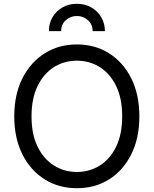

<svg xmlns="http://www.w3.org/2000/svg" viewBox="-20 -969 799 999"><path d="M379.9 10.3Q285.6 10.3 212.2 -35.9Q138.7 -82 96.4 -166Q54.2 -250 54.2 -363.3Q54.2 -477.1 96.4 -561Q138.7 -645 212.2 -691.4Q285.6 -737.8 379.9 -737.8Q474.6 -737.8 547.9 -691.4Q621.1 -645 663.1 -561Q705.1 -477.1 705.1 -363.3Q705.1 -250 663.1 -166Q621.1 -82 547.9 -35.9Q474.6 10.3 379.9 10.3ZM379.9 -74.2Q445.3 -74.2 498.8 -107.4Q552.2 -140.6 584 -205.3Q615.7 -270 615.7 -363.3Q615.7 -457.5 584 -522.2Q552.2 -586.9 498.8 -620.1Q445.3 -653.3 379.9 -653.3Q314.5 -653.3 261 -619.9Q207.5 -586.4 175.8 -521.7Q144 -457 144 -363.3Q144 -270 175.8 -205.6Q207.5 -141.1 261 -107.7Q314.5 -74.2 379.9 -74.2ZM379.9 -949.2Q422.4 -949.2 455.1 -930.4Q487.8 -911.6 506.8 -879.4Q525.9 -847.2 525.9 -807.1H461.9Q461.9 -841.8 437.7 -863.8Q413.6 -885.7 379.9 -885.7Q346.2 -885.7 322.3 -863.8Q298.3 -841.8 298.3 -807.1H234.4Q234.4 -847.2 253.2 -879.4Q272 -911.6 304.9 -930.4Q337.9 -949.2 379.9 -949.2Z"/></svg>

Font: Inter 20pt
Style: Regular
Weight: 400
Version: Version 4.001;git-66647c0bb